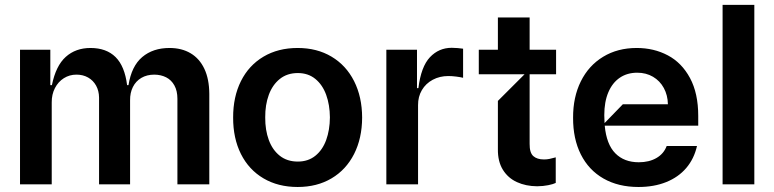

<svg xmlns="http://www.w3.org/2000/svg" viewBox="-20 -747 3137 778"><path d="M61.1 0V-545.5H183.9V-402H190.3Q206.3 -480.5 246.4 -516.5Q286.6 -552.6 346.6 -552.6Q410.9 -552.6 448.2 -515.8Q485.4 -479 495 -402H500.7Q512.8 -479 556.3 -515.8Q599.8 -552.6 666.9 -552.6Q716.3 -552.6 752.3 -531.2Q788.4 -509.9 808.1 -468.2Q827.8 -426.5 828.1 -366.5V0H698.9V-346.6Q698.9 -378.9 686.6 -400.9Q674.4 -422.9 653.4 -433.6Q632.5 -444.2 605.8 -444.6Q574.9 -444.6 552.6 -431.3Q530.2 -418 518.5 -394.5Q506.7 -371.1 507.1 -340.2V0H381.4V-351.6Q381 -379.3 369.3 -400.2Q357.6 -421.2 337 -432.9Q316.4 -444.6 289.8 -444.6Q261.7 -444.6 238.8 -430.2Q215.9 -415.8 202.6 -390.1Q189.3 -364.3 189.6 -331.7V0Z M924.7 -270.6Q924.4 -354.4 956.3 -418.3Q988.3 -482.2 1047.6 -517.4Q1106.9 -552.6 1186.1 -552.6Q1264.6 -552.6 1323.5 -517.4Q1382.5 -482.2 1414.8 -418.3Q1447.1 -354.4 1447.4 -270.6Q1447.1 -186.8 1414.8 -123Q1382.5 -59.3 1323.5 -24.3Q1264.6 10.7 1186.1 10.7Q1106.9 10.7 1047.6 -24.3Q988.3 -59.3 956.3 -123Q924.4 -186.8 924.7 -270.6ZM1316.8 -271.3Q1316.4 -322.1 1301.7 -362.7Q1286.9 -403.4 1257.8 -427.2Q1228.7 -451 1186.8 -451Q1143.8 -451 1114 -427.2Q1084.2 -403.4 1069.2 -362.7Q1054.3 -322.1 1054.7 -271.3Q1054.3 -220.2 1069.2 -179.7Q1084.2 -139.2 1113.8 -115.8Q1143.5 -92.3 1186.8 -92.3Q1228.7 -92.3 1257.8 -115.8Q1286.9 -139.2 1301.7 -179.7Q1316.4 -220.2 1316.8 -271.3Z M1545.5 0V-545.5H1669.7V-389.9H1675.4Q1686.1 -476.9 1722.1 -515.1Q1758.2 -553.3 1810.4 -553.3Q1821.4 -553.3 1834.5 -552.2Q1847.7 -551.1 1856.5 -549.7V-431.8Q1846.9 -434.3 1829.4 -436.6Q1811.8 -438.9 1796.9 -438.9Q1761.7 -438.9 1733.5 -423.8Q1705.3 -408.7 1689.5 -381.9Q1673.7 -355.1 1674 -321V0Z M2126.1 -446V-164.1Q2125.7 -128.2 2141 -114.5Q2156.2 -100.9 2184.3 -100.9Q2196 -100.9 2206.1 -103Q2216.3 -105.1 2231.9 -109.4V-5.7Q2221.6 -0.7 2201.5 3.4Q2181.5 7.5 2156.6 7.8Q2110.8 7.5 2074.6 -9.1Q2038.4 -25.6 2017.6 -59.3Q1996.8 -93 1997.5 -142.8V-338.1L2105.5 -446H1920.1V-545.5H1997.5V-676.1H2126.1V-545.5H2233.3V-446Z M2809.3 -237.9H2430.4Q2437.5 -161.9 2473.4 -125.7Q2509.2 -89.5 2568.5 -89.5Q2610.1 -89.5 2639.9 -106.7Q2669.7 -123.9 2681.5 -155.5H2804.3Q2792.6 -103.7 2760.7 -66.2Q2728.7 -28.8 2679.3 -9.1Q2630 10.7 2567.1 10.7Q2485.4 10.7 2425.4 -23.6Q2365.4 -57.9 2333.6 -121.3Q2301.8 -184.7 2302.2 -269.9Q2301.8 -353.3 2333.6 -417.4Q2365.4 -481.5 2424 -517Q2482.6 -552.6 2560 -552.6Q2629.6 -552.6 2686.1 -522.7Q2742.5 -492.9 2775.9 -430.9Q2809.3 -369 2809.3 -277ZM2503.9 -324.6H2686.4Q2685.7 -361.2 2669.9 -390.3Q2654.1 -419.4 2626.1 -435.9Q2598 -452.4 2562.1 -452.4Q2521.7 -452.4 2491.7 -432.2Q2461.6 -411.9 2445.1 -373.2Q2428.6 -334.5 2428.6 -280.2Q2428.6 -263.8 2429.7 -248.2Z M2908 -727.3H3036.6V0H2908Z"/></svg>

Font: Riot Sans
Style: Bold
Weight: 600
Designer: Rasmus Andersson
Foundry: rsms
Version: Version 4.001